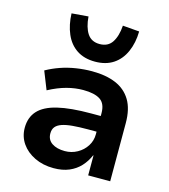

<svg xmlns="http://www.w3.org/2000/svg" viewBox="-115 -859 847 960"><g transform="rotate(15 309.0 -379.0)"><path d="M251 10Q196 10 152.5 -11Q109 -32 84.5 -67.5Q60 -103 60 -148Q60 -202 91.5 -236.5Q123 -271 189.5 -287Q256 -303 362 -303H430V-222H368Q322 -222 288.5 -219Q255 -216 233.5 -208.5Q212 -201 201.5 -188Q191 -175 191 -154Q191 -121 216.5 -104Q242 -87 283 -87Q318 -87 347.5 -103.5Q377 -120 394.5 -147.5Q412 -175 412 -208V-317Q412 -367 382.5 -386.5Q353 -406 294 -406Q253 -406 209.5 -394.5Q166 -383 117 -357L80 -450Q114 -469 151.5 -482Q189 -495 230.5 -501.5Q272 -508 313 -508Q385 -508 436 -486.5Q487 -465 514.5 -419.5Q542 -374 542 -301V0H428V-103H426Q412 -70 388.5 -44.5Q365 -19 331 -4.5Q297 10 251 10ZM313 -558Q257 -558 218.5 -583.5Q180 -609 160 -655.5Q140 -702 138 -761L224 -768Q228 -713 249 -681Q270 -649 313 -649Q356 -649 377 -681Q398 -713 402 -768L488 -761Q487 -702 466.5 -655.5Q446 -609 407.5 -583.5Q369 -558 313 -558Z"/></g></svg>

Font: Nunito Sans 8pt
Style: Bold
Weight: 700
Version: Version 3.101;gftools[0.9.27]